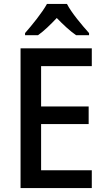

<svg xmlns="http://www.w3.org/2000/svg" viewBox="-20 -961 541 981"><path d="M322 -941H220C196 -897 144 -833 108 -792V-781H174C204 -802 237 -834 270 -869C304 -834 337 -803 369 -781H435V-792C399 -832 345 -896 322 -941ZM449 0V-91H190V-327H433V-417H190V-623H449V-714H85V0Z"/></svg>

Font: Noto Sans Khmer UI SemiCondensed Medium
Style: Regular
Weight: 500
Width: 4
Designer: Danh Hong and the Monotype Design Team
Foundry: Monotype Imaging Inc.
Version: Version 2.002